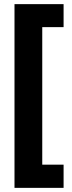

<svg xmlns="http://www.w3.org/2000/svg" viewBox="-20 -744 348 927"><path d="M287 163V51H184V-613H287V-724H50V163Z"/></svg>

Font: Noto Sans Gujarati UI ExtraCondensed ExtraBold
Style: Regular
Weight: 800
Width: 2
Designer: Jelle Bosma - Monotype Design Team, Universal Thirst
Foundry: Monotype Imaging Inc.
Version: Version 2.106